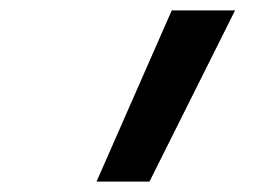

<svg xmlns="http://www.w3.org/2000/svg" viewBox="-20 -792 540 370"><path d="M166 -442 311 -772H433L268 -442Z"/></svg>

Font: Iosevka SS18 Semibold
Style: Italic
Weight: 600
Italic angle: -9°
Monospace: yes
Designer: Belleve Invis
Foundry: Belleve Invis
Version: Version 25.1.1; ttfautohint (v1.8.4)